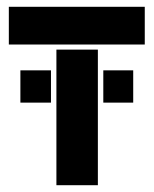

<svg xmlns="http://www.w3.org/2000/svg" viewBox="-20 -545 452 565"><path d="M268 -399V0H146V-399ZM6 -414V-525H406V-414ZM284 -338H372V-243H284ZM130 -243H40V-338H130Z"/></svg>

Font: BroshK
Style: Medium
Weight: 500
Designer: gluk
Foundry: gluk
Version: Version 0.60